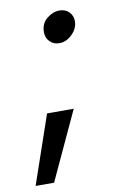

<svg xmlns="http://www.w3.org/2000/svg" viewBox="-113 -534 442 716"><g transform="rotate(-10 108.5 -175.5)"><path d="M93 -420Q93 -399 107 -384.5Q121 -370 143 -370Q170 -370 192 -392Q214 -414 214 -441Q214 -462 200 -476Q186 -490 164 -490Q139 -490 116 -471.5Q93 -453 93 -420ZM153 -120H52L-37 139H33Z"/></g></svg>

Font: Geom Light
Style: Italic
Weight: 300
Italic angle: -10°
Version: Version 1.102